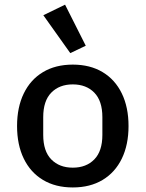

<svg xmlns="http://www.w3.org/2000/svg" viewBox="-20 -812 640 844"><path d="M300 12Q224 12 169 -21Q114 -54 84.5 -114.8Q55 -175.5 55 -258Q55 -340.5 84.5 -401.2Q114 -462 169 -495Q224 -528 300 -528Q376 -528 431 -495Q486 -462 515.5 -401.2Q545 -340.5 545 -258Q545 -175.5 515.5 -114.8Q486 -54 431 -21Q376 12 300 12ZM300 -75Q359 -75 394.5 -111.2Q430 -147.5 430 -219V-297Q430 -368.5 394.5 -404.8Q359 -441 300 -441Q241 -441 205.5 -404.8Q170 -368.5 170 -297V-219Q170 -147.5 205.5 -111.2Q241 -75 300 -75ZM289 -578.5 170.5 -745 266 -791.5 357 -611Z"/></svg>

Font: Lilex Medium
Style: Regular
Weight: 500
Designer: Mike Abbink, Paul van der Laan, Pieter van Rosmalen, Mikhael Khrustik
Foundry: Mikhael Khrustik
Version: Version 1.100